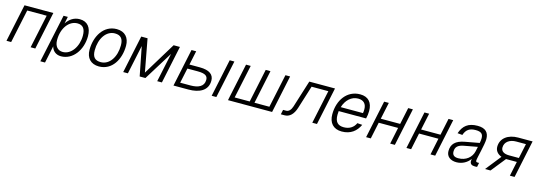

<svg xmlns="http://www.w3.org/2000/svg" viewBox="11 -1502 7298 2612"><g transform="rotate(15 3659.5 -196.0)"><path d="M26 0H92L192 -471H466L366 0H432L544 -530H138Z M543 150H609L660 -92C673 -34 721 12 795 12C961 12 1081 -151 1081 -347C1081 -466 1025 -542 915 -542C835 -542 772 -500 728 -433L748 -530H688ZM804 -51C734 -51 688 -100 688 -189C688 -359 782 -479 899 -479C975 -479 1012 -433 1012 -336C1012 -182 922 -51 804 -51Z M1329 12C1514 12 1615 -163 1615 -355C1615 -468 1552 -542 1436 -542C1252 -542 1149 -367 1149 -175C1149 -62 1213 12 1329 12ZM1339 -51C1258 -51 1219 -91 1219 -187C1219 -351 1304 -479 1426 -479C1507 -479 1546 -437 1546 -343C1546 -179 1462 -51 1339 -51Z M1670 0H1736L1822 -407L1902 0H1983L2235 -407L2149 0H2215L2327 -530H2238L1957 -69L1871 -530H1782Z M2916 0H2982L3094 -530H3028ZM2378 0H2589C2740 0 2859 -56 2859 -197C2859 -280 2799 -332 2659 -332H2514L2556 -530H2490ZM2456 -61 2501 -272H2646C2759 -272 2789 -241 2789 -189C2789 -94 2708 -61 2601 -61Z M3146 0H3767L3879 -530H3813L3713 -59H3503L3602 -530H3535L3436 -59H3224L3324 -530H3258L3158 -59Z M3890 0H3942C4013 0 4065 -51 4095 -145L4197 -471H4433L4333 0H4399L4511 -530H4149L4029 -148C4013 -97 3983 -66 3948 -66H3904Z M4749 12C4875 12 4953 -53 4997 -148L4927 -153C4899 -90 4842 -51 4762 -51C4678 -51 4636 -94 4636 -192C4636 -210 4637 -228 4639 -246H5025C5034 -279 5039 -319 5039 -354C5039 -472 4980 -542 4864 -542C4680 -542 4566 -382 4566 -182C4566 -63 4629 12 4749 12ZM4852 -479C4930 -479 4970 -435 4970 -359C4970 -336 4968 -320 4965 -305H4652C4683 -408 4758 -479 4852 -479Z M5091 0H5157L5206 -234H5479L5430 0H5496L5608 -530H5542L5492 -294H5219L5269 -530H5203Z M5659 0H5725L5774 -234H6047L5998 0H6064L6176 -530H6110L6060 -294H5787L5837 -530H5771Z M6553 -56C6553 -14 6578 2 6626 2C6636 2 6647 1 6654 0L6666 -59H6646C6629 -59 6621 -64 6621 -82C6621 -116 6678 -321 6678 -397C6678 -489 6631 -542 6518 -542C6385 -542 6317 -484 6279 -374L6348 -368C6374 -447 6422 -479 6508 -479C6587 -479 6613 -450 6613 -391C6613 -374 6610 -349 6605 -324L6405 -287C6278 -264 6222 -206 6222 -108C6222 -32 6279 12 6365 12C6447 12 6517 -30 6556 -86C6554 -76 6553 -65 6553 -56ZM6290 -120C6290 -185 6326 -217 6410 -232L6594 -266C6589 -240 6584 -216 6580 -200C6560 -111 6483 -47 6375 -47C6316 -47 6290 -72 6290 -120Z M6766 0H6843L7007 -205H7159L7116 0H7182L7294 -530H7091C6949 -530 6848 -456 6848 -337C6848 -283 6879 -241 6939 -218ZM7035 -264C6960 -264 6919 -293 6919 -344C6919 -426 6991 -471 7079 -471H7216L7172 -264Z"/></g></svg>

Font: Geist Light
Style: Italic
Weight: 300
Italic angle: -12°
Designer: Basement.studio, Andrés Briganti, Mateo Zaragoza
Foundry: Basement.studio, Vercel, Andrés Briganti, Guido Ferreyra, Mateo Zaragoza
Version: Version 1.500